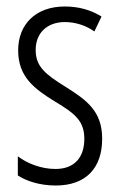

<svg xmlns="http://www.w3.org/2000/svg" viewBox="-20 -562 369 592"><path d="M295 -134C295 -219 248 -253 181 -295C118 -334 90 -358 90 -408C90 -461 126 -494 180 -494C213 -494 246 -483 271 -465L293 -511C261 -531 223 -542 180 -542C89 -542 36 -486 36 -407C36 -326 84 -289 151 -248C211 -212 240 -189 240 -134C240 -76 209 -41 151 -41C107 -41 64 -58 35 -80V-21C61 -4 102 10 152 10C245 10 295 -44 295 -134Z"/></svg>

Font: Noto Sans Bengali ExtraCondensed Light
Style: Regular
Weight: 300
Width: 2
Designer: Joana Ranito - Universal Thirst; Jelle Bosma - Monotype Design Team
Foundry: Universal Thirst ehf.
Version: Version 3.000